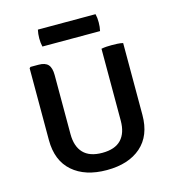

<svg xmlns="http://www.w3.org/2000/svg" viewBox="-108 -800 821 904"><g transform="rotate(-15 302.5 -348.5)"><path d="M530.5 -194.5Q530.5 -94 469.5 -40.5Q408.5 13 302.5 13Q197 13 135.8 -40.5Q74.5 -94 74.5 -194.5V-544.5L80 -549.5H119.5Q151.5 -549.5 165.8 -533.8Q180 -518 180 -482.5V-195Q180 -135 210.5 -103Q241 -71 302.5 -71Q364.5 -71 394.8 -103Q425 -135 425 -195V-545.5Q437 -548 450.8 -548.8Q464.5 -549.5 476 -549.5Q487.5 -549.5 502.8 -548.8Q518 -548 530.5 -545ZM159 -627.5Q154.5 -646 154.5 -668Q154.5 -690 159 -710H440Q442.5 -699.5 443.5 -690.8Q444.5 -682 444.5 -669Q444.5 -646.5 440 -627.5Z"/></g></svg>

Font: Signika SC
Style: Regular
Weight: 400
Designer: Anna Giedryś
Foundry: Anna Giedryś
Version: Version 2.000; ttfautohint (v1.8.3) -l 8 -r 50 -G 200 -x 9 -